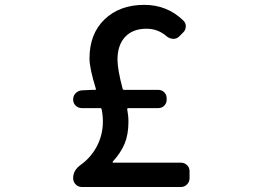

<svg xmlns="http://www.w3.org/2000/svg" viewBox="-20 -750 1040 770"><path d="M433.6 -97.7H705.1Q719.7 -97.7 730 -87.9Q740.2 -78.1 740.2 -63.5V-35.2Q740.2 -20.5 730 -10.3Q719.7 0 705.1 0H308.6Q293.9 0 283.7 -10.3Q273.4 -20.5 273.4 -35.2V-36.1Q273.4 -67.4 303.7 -88.9Q345.7 -119.1 369.1 -164.6Q392.6 -210 392.6 -262.7Q392.6 -287.1 387.7 -311.5Q386.7 -316.4 382.8 -316.4H308.6Q293.9 -316.4 283.7 -326.2Q273.4 -335.9 273.4 -350.6V-351.6Q273.4 -366.2 283.7 -376.5Q293.9 -386.7 308.6 -387.7L349.6 -389.6H361.3Q366.2 -389.6 364.3 -394.5Q338.9 -476.6 338.9 -515.6Q338.9 -614.3 399.4 -672.4Q460 -730.5 558.6 -730.5Q650.4 -730.5 714.8 -668Q725.6 -658.2 725.1 -643.6Q724.6 -628.9 713.9 -619.1L698.2 -603.5Q688.5 -593.8 674.8 -594.2Q661.1 -594.7 649.4 -603.5Q614.3 -634.8 567.4 -634.8Q512.7 -634.8 481.9 -602.1Q451.2 -569.3 451.2 -510.7Q451.2 -471.7 471.7 -394.5Q472.7 -389.6 477.5 -389.6H614.3Q628.9 -389.6 638.7 -379.9Q648.4 -370.1 648.4 -355.5V-350.6Q648.4 -335.9 638.7 -326.2Q628.9 -316.4 614.3 -316.4H494.1Q490.2 -316.4 490.2 -311.5Q495.1 -286.1 495.1 -261.7Q495.1 -210.9 480 -174.3Q464.8 -137.7 433.6 -103.5Q431.6 -101.6 431.6 -99.6Q431.6 -97.7 433.6 -97.7Z"/></svg>

Font: Gen Jyuu Gothic L Monospace Medium
Style: Regular
Weight: 500
Designer: [Source Han Sans]
Ryoko NISHIZUKA  (kana & ideographs); Paul D. Hunt (Latin, Greek & Cyrillic); Wenlong ZHANG  (bopomofo
Version: Version 1.002.20150607